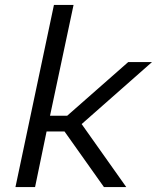

<svg xmlns="http://www.w3.org/2000/svg" viewBox="-20 -763 640 783"><path d="M43 0 200 -743H280L184 -291H254L503 -510H600L313 -257L495 0H404L243 -227H170L123 0Z"/></svg>

Font: Saira SemiExpanded
Style: Italic
Weight: 400
Width: 6
Italic angle: -12°
Designer: Hector Gatti with collaboration of the Omnibus-Type team
Foundry: Omnibus-Type
Version: Version 1.101